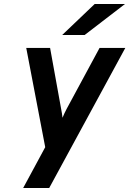

<svg xmlns="http://www.w3.org/2000/svg" viewBox="-20 -752 650 966"><path d="M96.5 194 207.5 -11.5 112 -511H232L287.5 -204.5Q289.5 -194.5 291.5 -182.2Q293.5 -170 294.5 -159.5Q303.5 -182 315.5 -204.5L481 -511H610.5L227.5 194ZM293 -576 456.5 -732H609L406 -576Z"/></svg>

Font: Overpass
Style: Bold Italic
Weight: 700
Italic angle: -10°
Designer: Delve Withrington, Dave Bailey, Thomas Jockin
Foundry: Delve Fonts LLC
Version: Version 4.000; ttfautohint (v1.8.3)